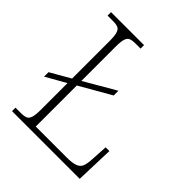

<svg xmlns="http://www.w3.org/2000/svg" viewBox="-194 -847 979 979"><g transform="rotate(45 295.5 -357.0)"><path d="M47 0V-25H86Q109 -25 122 -30.5Q135 -36 140.5 -54.5Q146 -73 146 -109V-301L38 -240V-272L146 -334V-604Q146 -641 140.5 -659.5Q135 -678 122 -683.5Q109 -689 85 -689H47V-714H285V-689H250Q225 -689 212 -683.5Q199 -678 193.5 -660Q188 -642 188 -605V-359L357 -457V-423L188 -326V-30H409Q450 -30 471 -37.5Q492 -45 499.5 -61.5Q507 -78 509 -107L515 -207H542L535 0Z"/></g></svg>

Font: Noto Serif Hebrew ExtraLight
Style: Regular
Weight: 250
Version: Version 2.003